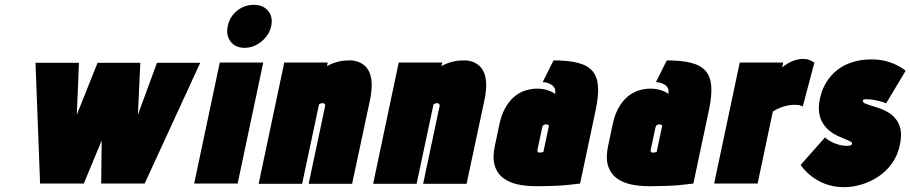

<svg xmlns="http://www.w3.org/2000/svg" viewBox="-20 -760 3770 795"><path d="M561 -500H384L298 -285L307 -500H127L146 0H327L401 -178L399 0H579L809 -500H630L551 -285Z M784 0H964L1070 -501H890ZM1031 -740Q992 -740 961.5 -715.5Q931 -691 923 -652Q915 -615 934.5 -588.5Q954 -562 993 -562Q1031 -562 1063 -588.5Q1095 -615 1103 -652Q1111 -691 1090 -715.5Q1069 -740 1031 -740Z M1326 -320 1258 1H1438L1512 -346Q1520 -385 1519 -413Q1518 -441 1510 -459.5Q1502 -478 1489 -489Q1476 -500 1460.5 -505Q1445 -510 1428 -510Q1403 -510 1384 -505.5Q1365 -501 1352.5 -495.5Q1340 -490 1334 -486L1337 -501H1157L1051 1H1231L1301 -328Q1304 -330 1306.5 -331Q1309 -332 1311.5 -332.5Q1314 -333 1316 -333Q1319 -333 1321 -332Q1323 -331 1324.5 -329Q1326 -327 1326.5 -325Q1327 -323 1326 -320Z M1800 -320 1732 1H1912L1986 -346Q1994 -385 1993 -413Q1992 -441 1984 -459.5Q1976 -478 1963 -489Q1950 -500 1934.5 -505Q1919 -510 1902 -510Q1877 -510 1858 -505.5Q1839 -501 1826.5 -495.5Q1814 -490 1808 -486L1811 -501H1631L1525 1H1705L1775 -328Q1778 -330 1780.5 -331Q1783 -332 1785.5 -332.5Q1788 -333 1790 -333Q1793 -333 1795 -332Q1797 -331 1798.5 -329Q1800 -327 1800.5 -325Q1801 -323 1800 -320Z M2278 -371Q2274 -375 2264 -380Q2254 -385 2239 -389Q2224 -393 2205 -393Q2178 -393 2153 -384.5Q2128 -376 2107.5 -358Q2087 -340 2071.5 -312Q2056 -284 2048 -246L2029 -156Q2019 -108 2028 -76Q2037 -44 2061.5 -24.5Q2086 -5 2121.5 3Q2157 11 2200 11Q2220 11 2239 10.5Q2258 10 2276.5 9.5Q2295 9 2312.5 7.5Q2330 6 2347.5 4Q2365 2 2382 0L2447 -307Q2459 -365 2456 -404Q2453 -443 2432.5 -466.5Q2412 -490 2372 -500Q2332 -510 2272 -510L2227 -420Q2236 -420 2246 -417Q2256 -414 2264.5 -408.5Q2273 -403 2277 -393.5Q2281 -384 2278 -371ZM2253 -240 2230 -131Q2230 -131 2229 -130.5Q2228 -130 2226.5 -130Q2225 -130 2223.5 -129.5Q2222 -129 2220 -128.5Q2218 -128 2216 -128Q2213 -128 2211 -128.5Q2209 -129 2207.5 -130.5Q2206 -132 2205.5 -134Q2205 -136 2205 -138L2225 -232Q2226 -235 2227 -237.5Q2228 -240 2230 -241.5Q2232 -243 2234 -244Q2236 -245 2239 -245Q2242 -245 2244.5 -244.5Q2247 -244 2249.5 -243Q2252 -242 2253 -240Z M2747 -371Q2743 -375 2733 -380Q2723 -385 2708 -389Q2693 -393 2674 -393Q2647 -393 2622 -384.5Q2597 -376 2576.5 -358Q2556 -340 2540.5 -312Q2525 -284 2517 -246L2498 -156Q2488 -108 2497 -76Q2506 -44 2530.5 -24.5Q2555 -5 2590.5 3Q2626 11 2669 11Q2689 11 2708 10.5Q2727 10 2745.5 9.5Q2764 9 2781.5 7.5Q2799 6 2816.5 4Q2834 2 2851 0L2916 -307Q2928 -365 2925 -404Q2922 -443 2901.5 -466.5Q2881 -490 2841 -500Q2801 -510 2741 -510L2696 -420Q2705 -420 2715 -417Q2725 -414 2733.5 -408.5Q2742 -403 2746 -393.5Q2750 -384 2747 -371ZM2722 -240 2699 -131Q2699 -131 2698 -130.5Q2697 -130 2695.5 -130Q2694 -130 2692.5 -129.5Q2691 -129 2689 -128.5Q2687 -128 2685 -128Q2682 -128 2680 -128.5Q2678 -129 2676.5 -130.5Q2675 -132 2674.5 -134Q2674 -136 2674 -138L2694 -232Q2695 -235 2696 -237.5Q2697 -240 2699 -241.5Q2701 -243 2703 -244Q2705 -245 2708 -245Q2711 -245 2713.5 -244.5Q2716 -244 2718.5 -243Q2721 -242 2722 -240Z M3304 -319 3352 -501Q3343 -507 3331.5 -511.5Q3320 -516 3305 -516Q3284 -516 3261.5 -507Q3239 -498 3219 -481L3223 -501H3043L2937 0H3117L3180 -298Q3192 -306 3203.5 -311Q3215 -316 3226.5 -319.5Q3238 -323 3249 -324.5Q3260 -326 3271 -326Q3288 -326 3296 -322.5Q3304 -319 3304 -319Z M3649 -332 3730 -467Q3716 -479 3694 -490Q3672 -501 3645.5 -507.5Q3619 -514 3589 -514Q3545 -514 3509 -502.5Q3473 -491 3446 -469.5Q3419 -448 3401 -418.5Q3383 -389 3375 -352Q3368 -318 3372 -292.5Q3376 -267 3387.5 -249Q3399 -231 3414.5 -218.5Q3430 -206 3447 -198Q3464 -190 3478 -184.5Q3492 -179 3500.5 -174.5Q3509 -170 3508 -165Q3507 -162 3505 -160Q3503 -158 3500 -157.5Q3497 -157 3493.5 -156.5Q3490 -156 3485 -156Q3470 -156 3452.5 -161Q3435 -166 3420 -174Q3405 -182 3396 -191L3295 -77Q3327 -33 3373.5 -9Q3420 15 3475 15Q3510 15 3547 4Q3584 -7 3616.5 -28.5Q3649 -50 3673 -83Q3697 -116 3706 -160Q3714 -197 3709 -222.5Q3704 -248 3690.5 -265.5Q3677 -283 3659 -294Q3641 -305 3622 -311.5Q3603 -318 3586.5 -323Q3570 -328 3561 -332Q3552 -336 3553 -343Q3553 -345 3554 -346Q3555 -347 3557 -348Q3559 -349 3562 -349Q3565 -349 3569 -349Q3584 -349 3600 -346Q3616 -343 3629.5 -339Q3643 -335 3649 -332Z"/></svg>

Font: Advent Pro Black
Style: Italic
Weight: 900
Italic angle: -12°
Version: Version 3.000